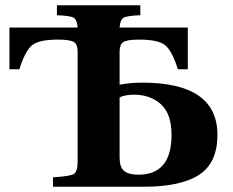

<svg xmlns="http://www.w3.org/2000/svg" viewBox="-20 -712 887 732"><path d="M16 -448V-607H276Q274 -636 261.5 -644Q249 -652 197 -654V-692H515V-654Q463 -652 450.5 -644Q438 -636 436 -607H696V-448H658Q637 -516 611 -538.5Q585 -561 511 -561Q464 -561 450 -551.5Q436 -542 436 -516V-389Q476 -397 522 -397Q809 -397 809 -198Q809 -91 739 -45.5Q669 0 527 0H182V-36Q248 -40 262 -49Q276 -58 276 -97V-516Q276 -542 262 -551.5Q248 -561 201 -561Q127 -561 101 -538.5Q75 -516 54 -448ZM436 -111Q436 -75 453 -60.5Q470 -46 508 -46Q634 -46 634 -198Q634 -278 593.5 -314.5Q553 -351 491 -351Q458 -351 436 -341Z"/></svg>

Font: Heuristica
Style: Bold
Weight: 700
Version: Version 1.0.2